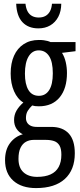

<svg xmlns="http://www.w3.org/2000/svg" viewBox="-20 -758 426 1019"><path d="M171.4 240.2Q94.7 240.2 50.8 201.2Q6.8 162.1 6.8 91.8Q6.8 36.6 33.2 1.5Q59.6 -33.7 101.1 -45.4Q80.6 -55.2 67.6 -74.7Q54.7 -94.2 54.7 -121.1Q54.7 -148.4 67.6 -170.9Q80.6 -193.4 104 -213.9Q72.8 -232.4 54.7 -273.4Q36.6 -314.5 36.6 -367.7Q36.6 -422.4 54.4 -462.2Q72.3 -502 106 -523.9Q139.6 -545.9 186.5 -545.9Q201.2 -545.9 212.4 -544.4Q223.6 -543 232.4 -540.5Q241.2 -538.1 248 -534.7H380.9V-486.3L309.1 -477.5Q322.8 -455.6 329.1 -427.5Q335.4 -399.4 335.4 -370.6Q335.4 -288.1 296.4 -241Q257.3 -193.8 186 -193.8Q164.1 -193.8 150.9 -198.2Q137.7 -186 127.7 -170.4Q117.7 -154.8 117.7 -131.8Q117.7 -117.7 124.3 -106.9Q130.9 -96.2 143.6 -90.3Q156.2 -84.5 174.8 -84.5H252Q312 -84.5 344.5 -49.8Q377 -15.1 377 55.7Q377 143.6 324 191.9Q271 240.2 171.4 240.2ZM177.2 180.7Q219.7 180.7 248.3 167.7Q276.9 154.8 291.3 128.4Q305.7 102.1 305.7 63Q305.7 31.2 295.7 14.2Q285.6 -2.9 267.1 -9.3Q248.5 -15.6 222.7 -15.6H158.7Q136.2 -15.6 117.9 -5.6Q99.6 4.4 88.9 26.4Q78.1 48.3 78.1 85Q78.1 132.3 104.7 156.5Q131.3 180.7 177.2 180.7ZM186.5 -249.5Q221.7 -249.5 241 -279.8Q260.3 -310.1 260.3 -368.7Q260.3 -430.2 240.5 -460.4Q220.7 -490.7 185.5 -490.7Q151.4 -490.7 131.8 -458.3Q112.3 -425.8 112.3 -367.2Q112.3 -311 130.9 -280.3Q149.4 -249.5 186.5 -249.5ZM305.2 -738.3Q304.7 -697.8 289.3 -668.5Q273.9 -639.2 246.8 -623.3Q219.7 -607.4 183.6 -607.4Q130.4 -607.4 99.4 -640.1Q68.4 -672.9 65.9 -738.3H115.2Q117.7 -714.4 126.2 -698Q134.8 -681.6 149.9 -673.3Q165 -665 185.5 -665Q206.1 -665 220.9 -673.1Q235.8 -681.2 244.9 -697.5Q253.9 -713.9 255.9 -738.3Z"/></svg>

Font: Open Sans Condensed
Style: Regular
Weight: 400
Width: 3
Designer: Monotype Design Team
Foundry: Monotype Imaging Inc.
Version: Version 3.000